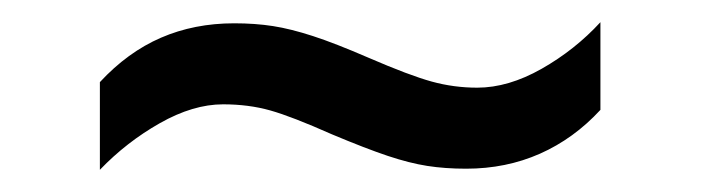

<svg xmlns="http://www.w3.org/2000/svg" viewBox="-20 -409 632 173"><path d="M70 -335Q95 -362 125 -375Q155 -388 191 -388Q210 -388 226 -385.5Q242 -383 262 -376.5Q282 -370 312 -357Q349 -341 369 -335.5Q389 -330 410 -330Q438 -330 468 -347Q498 -364 521 -389V-310Q497 -284 466.5 -270.5Q436 -257 400 -257Q381 -257 365 -259.5Q349 -262 329.5 -268.5Q310 -275 279 -288Q243 -304 223.5 -309.5Q204 -315 181 -315Q154 -315 124 -298Q94 -281 70 -256Z"/></svg>

Font: telugu15
Style: Book
Weight: 400
Designer: Jelle Bosma - Monotype Design Team
Foundry: Monotype Imaging Inc.
Version: Version 2.003